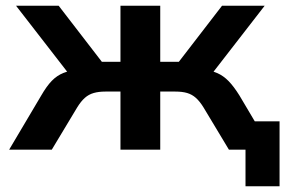

<svg xmlns="http://www.w3.org/2000/svg" viewBox="-20 -523 1021 671"><path d="M838 128V0H801V-99H957V128ZM12 0 124 -189Q143 -222 161 -240.5Q179 -259 201.5 -268Q224 -277 254 -280L236 -245L36 -503H185L336 -307H401V-503H540V-307H605L756 -503H905L705 -245L687 -280Q718 -277 739.5 -267.5Q761 -258 779 -239.5Q797 -221 817 -189L929 0H780L691 -148Q678 -169 664.5 -181Q651 -193 634 -198Q617 -203 593 -203H540V0H401V-203H348Q325 -203 307.5 -198Q290 -193 276.5 -181Q263 -169 250 -148L161 0Z"/></svg>

Font: Nunito Sans 6pt
Style: Bold
Weight: 700
Version: Version 3.101;gftools[0.9.27]